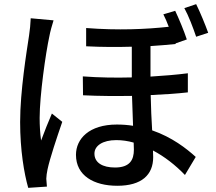

<svg xmlns="http://www.w3.org/2000/svg" viewBox="-20 -848 1040 925"><path d="M238 -750 128 -760C127 -734 124 -702 120 -677C108 -597 77 -409 77 -260C77 -125 96 -13 116 57L206 51C205 39 204 23 203 13C203 2 206 -18 209 -32C220 -84 254 -186 280 -261L230 -301C214 -264 193 -212 178 -171C173 -207 171 -244 171 -280C171 -387 200 -592 218 -674C221 -692 232 -732 238 -750ZM925 -828 868 -809C889 -771 910 -715 925 -671L983 -690C969 -729 944 -790 925 -828ZM624 -161 625 -127C625 -77 605 -41 534 -41C474 -41 435 -64 435 -108C435 -146 475 -173 540 -173C568 -173 596 -169 624 -161ZM824 -796 767 -779C776 -761 785 -741 793 -719C683 -707 549 -701 395 -713V-625C474 -621 547 -621 615 -623V-475C539 -473 459 -474 379 -480L380 -389C459 -385 539 -385 616 -386L621 -242C596 -246 570 -248 543 -248C409 -248 346 -179 346 -102C346 -2 432 47 545 47C663 47 718 -6 718 -91L717 -123C772 -94 825 -53 871 -5L923 -92C879 -132 809 -187 713 -220C710 -272 707 -330 706 -390C772 -393 833 -397 885 -403V-495C831 -488 770 -483 705 -479V-626C749 -629 789 -632 826 -636V-639L880 -658C867 -698 842 -758 824 -796Z"/></svg>

Font: ChiuKong Gothic CL Medium
Style: Regular
Weight: 500
Designer: Ryoko NISHIZUKA 西塚涼子 (kana, bopomofo & ideographs); Paul D. Hunt (Latin, Greek & Cyrillic); Sandoll Communications 산돌커뮤니
Foundry: Adobe
Version: Version 1.300